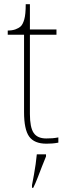

<svg xmlns="http://www.w3.org/2000/svg" viewBox="-20 -677 326 918"><path d="M202 10Q144 10 119.5 -24Q95 -58 95 -141V-511H17V-531Q38 -531 53.5 -536.5Q69 -542 79 -551Q89 -560 96 -584Q103 -608 103 -657H123V-536H250V-511H123V-132Q123 -68 141 -41.5Q159 -15 201 -15Q218 -15 230.5 -16Q243 -17 259 -20V5Q243 8 229.5 9Q216 10 202 10ZM133 208Q138 183 142.5 157.5Q147 132 150.5 107.5Q154 83 156 61H200V71Q191 92 180.5 119.5Q170 147 159.5 174Q149 201 139 221H133Z"/></svg>

Font: Noto Serif Armenian Thin
Style: Regular
Weight: 250
Version: Version 2.007